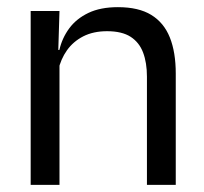

<svg xmlns="http://www.w3.org/2000/svg" viewBox="-20 -519 573 539"><path d="M392.5 0V-303.7Q392.5 -343 381.7 -371.5Q371 -399.9 346.7 -415.7Q322.3 -431.4 280.6 -431.4Q242.1 -431.4 213.8 -417Q185.5 -402.5 168 -377.8Q150.5 -353 143.5 -321.5L129 -378.9H146.7Q154.3 -412.1 174.3 -439.3Q194.3 -466.5 228.1 -482.7Q261.9 -498.9 311 -498.9Q369.2 -498.9 404.7 -477.1Q440.3 -455.2 456.8 -413.8Q473.4 -372.3 473.4 -312.6V0ZM66.1 0V-488.2H147L143.4 -371.1L147 -366.3V0Z"/></svg>

Font: Anek Bangla Medium
Style: Regular
Weight: 500
Designer: Sulekha Rajkumar (Bangla), Yesha Goshar (Latin)
Foundry: Ek Type
Version: Version 1.003